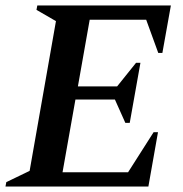

<svg xmlns="http://www.w3.org/2000/svg" viewBox="-27 -680 669 700"><path d="M-7 0 -4 -16 81 -57 177 -603 106 -644 109 -660H596L565 -487H550L506 -608H300L257 -365H400L469 -451H485L446 -232H430L392 -317H248L201 -52H440L533 -198H549L514 0Z"/></svg>

Font: Spectral SC SemiBold
Style: Italic
Weight: 600
Italic angle: -10°
Designer: Jean-Baptiste Levee
Foundry: Production Type
Version: Version 2.001